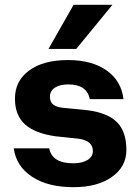

<svg xmlns="http://www.w3.org/2000/svg" viewBox="-20 -763 581 796"><path d="M446 -743 296 -560H181L285 -743ZM305 -188 210 -198Q125 -210 83.5 -247.5Q42 -285 42 -354Q42 -428 101 -471Q160 -514 262 -514Q361 -514 422 -471Q483 -428 492 -352H352Q341 -413 263 -413Q228 -413 207.5 -399.5Q187 -386 187 -362Q187 -340 200.5 -329.5Q214 -319 241 -316L343 -306Q427 -295 465.5 -256Q504 -217 504 -141Q504 -72 444 -29.5Q384 13 285 13Q178 13 112.5 -30.5Q47 -74 37 -148H184Q196 -86 284 -86Q320 -86 342.5 -99.5Q365 -113 365 -137Q365 -180 305 -188Z"/></svg>

Font: Overused Grotesk
Style: Bold
Weight: 700
Version: Version 0.003